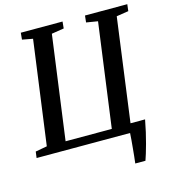

<svg xmlns="http://www.w3.org/2000/svg" viewBox="-131 -850 1021 1140"><g transform="rotate(-15 379.0 -280.0)"><path d="M558.5 183Q561 162.5 563.5 138.8Q566 115 568.2 90.8Q570.5 66.5 572.5 43.2Q574.5 20 575.5 0H1L6 -38.5L77.5 -51.5L164 -689.5L99 -701.5L103 -743H359.5L355.5 -701.5L279.5 -689.5L193 -51.5H477L563.5 -690L493 -701.5L497.5 -743H757.5L752.5 -701.5L678.5 -690L593 -55H682.5Q675.5 -17 667.2 19.2Q659 55.5 650.2 87.2Q641.5 119 634 143.5Q626.5 168 621 183Z"/></g></svg>

Font: Merriweather 36pt Medium
Style: Italic
Weight: 500
Italic angle: -7.8°
Version: Version 2.101